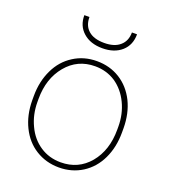

<svg xmlns="http://www.w3.org/2000/svg" viewBox="-135 -824 820 931"><g transform="rotate(20 275.0 -359.0)"><path d="M43.9 -251C43.9 -251 43.9 -251 43.9 -251C44.4 -201.2 54.2 -156.2 73.7 -116.7C93.3 -76.7 120.6 -45.4 156.2 -23.4C191.4 -1.5 231.4 9.8 275.9 9.8C320.3 9.8 360.4 -1.5 396 -23.9C431.2 -46.4 458.5 -77.6 477.5 -117.7C496.6 -157.7 506.3 -203.1 506.3 -253.9C506.3 -253.9 506.3 -277.3 506.3 -277.3C506.3 -277.3 506.3 -277.3 506.3 -277.3C505.9 -327.6 496.1 -372.6 476.6 -412.6C456.5 -452.6 429.2 -483.4 394 -505.4C358.9 -527.3 319.3 -538.1 274.9 -538.1C274.9 -538.1 274.9 -538.1 274.9 -538.1C230.5 -538.1 190.4 -526.9 155.3 -504.4C119.6 -481.9 92.3 -450.7 73.2 -410.6C53.7 -370.1 43.9 -324.7 43.9 -274.4C43.9 -274.4 43.9 -251 43.9 -251ZM70.3 -269.5C70.3 -269.5 70.3 -269.5 70.3 -269.5C70.3 -339.4 89.4 -397 127.4 -442.9C165.5 -488.8 214.8 -511.7 274.9 -511.7C274.9 -511.7 274.9 -511.7 274.9 -511.7C314.5 -511.7 349.6 -501.5 380.9 -481C411.6 -460 436 -431.2 453.6 -394.5C471.2 -357.9 480 -317.9 480 -274.4C480 -274.4 480 -259.3 480 -259.3C480 -259.3 480 -259.3 480 -259.3C480 -188 460.9 -129.9 423.3 -84.5C385.3 -39.1 335.9 -16.6 275.9 -16.6C275.9 -16.6 275.9 -16.6 275.9 -16.6C235.8 -16.6 200.2 -26.9 169.4 -47.4C138.2 -67.9 113.8 -96.7 96.7 -133.3C79.1 -169.9 70.3 -210 70.3 -253.9C70.3 -253.9 70.3 -269.5 70.3 -269.5ZM385.7 -726.6C385.7 -726.6 385.7 -726.6 385.7 -726.6C385.7 -697.8 376.5 -674.8 357.4 -658.2C338.4 -641.1 311 -632.8 276.4 -632.8C276.4 -632.8 276.4 -632.8 276.4 -632.8C240.2 -632.8 212.9 -641.1 194.3 -657.7C175.8 -673.8 166.5 -696.8 166.5 -726.6C166.5 -726.6 140.1 -726.6 140.1 -726.6C140.1 -726.6 140.1 -726.6 140.1 -726.6C140.1 -689.9 152.3 -660.6 177.2 -638.7C201.7 -616.7 234.9 -605.5 276.4 -605.5C276.4 -605.5 276.4 -605.5 276.4 -605.5C317.9 -605.5 350.6 -616.7 375.5 -638.7C399.9 -660.6 412.1 -689.9 412.1 -726.6C412.1 -726.6 385.7 -726.6 385.7 -726.6Z"/></g></svg>

Font: WOX
Style: Regular
Weight: 500
Designer: Google
Foundry: ""
Version: ""